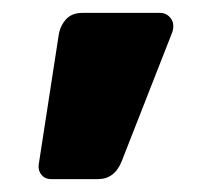

<svg xmlns="http://www.w3.org/2000/svg" viewBox="-20 -621 308 298"><path d="M40 -365 71 -566Q73 -580 82 -590.5Q91 -601 108 -601H229Q237 -601 243 -595Q249 -589 249 -581Q249 -575 247 -570L169 -371Q158 -343 132 -343H59Q50 -343 44.5 -349.5Q39 -356 40 -365Z"/></svg>

Font: Rubik
Style: Regular
Weight: 700
Designer: Hubert & Fischer
Foundry: Hubert & Fischer
Version: Version 1.100